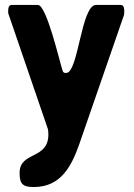

<svg xmlns="http://www.w3.org/2000/svg" viewBox="-20 -540 541 774"><path d="M59 157C59 201 71 214 116 214C225 214 268 131 300 40L480 -480C480 -482 481 -491 481 -493C481 -501 481 -520 467 -520H367C307 -520 296 -246 247 -246C241 -246 236 -246 233 -253C221 -288 168 -520 133 -520H27C14 -520 13 -505 13 -497V-487L173 -20C174 -19 175 -3 175 2C175 105 59 69 59 157Z"/></svg>

Font: Asimov Print
Style: C
Weight: 500
Designer: Google
Version: Version 2.000980: 2014